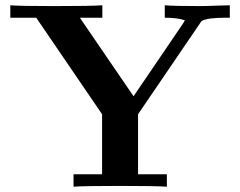

<svg xmlns="http://www.w3.org/2000/svg" viewBox="-20 -706 909 726"><path d="M19 -639V-686Q54 -683 184 -683Q326 -683 367 -686V-639H282L485 -342L672 -617Q674 -620 679 -629Q653 -639 603 -639V-686Q640 -683 735 -683Q747 -683 766 -683.5Q785 -684 810 -685Q835 -686 849 -686V-639H828Q802 -639 776 -636Q748 -632 741 -625Q739 -622 737 -619L502 -274V-47H611V0Q573 -3 434 -3Q294 -3 258 0V-47H366V-274L117 -639Z"/></svg>

Font: CMU Serif
Style: Bold
Weight: 700
Version: Version 0.7.0